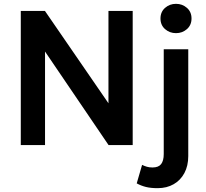

<svg xmlns="http://www.w3.org/2000/svg" viewBox="-20 -757 1076 1002"><path d="M88.5 0V-700H214.5L546 -218V-700H672.5V0H546.5L215 -488V0ZM802.5 225Q767.5 225 742 218.8Q716.5 212.5 693.5 200L721.5 103.5Q734 109.5 746.5 113.2Q759 117 776 117Q807.5 117 821 99.2Q834.5 81.5 834.5 47V-500H962.5V57.5Q962.5 108 942.5 145.8Q922.5 183.5 886.5 204.2Q850.5 225 802.5 225ZM898.5 -584Q865.5 -584 841.5 -605Q817.5 -626 817.5 -660.5Q817.5 -695 841.5 -716Q865.5 -737 898.5 -737Q931.5 -737 955.5 -716Q979.5 -695 979.5 -660.5Q979.5 -626 955.5 -605Q931.5 -584 898.5 -584Z"/></svg>

Font: Geologica Roman Medium
Style: Regular
Weight: 500
Designer: Sindre Bremnes, Frode Helland
Foundry: Monokrom Skriftforlag AS
Version: Version 1.010;gftools[0.9.28]